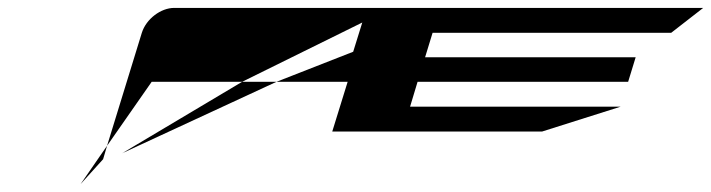

<svg xmlns="http://www.w3.org/2000/svg" viewBox="-20 -763 1800 486"><path d="M184 -297 241 -360 251 -394ZM251 -394 364 -556H593L897 -706L874 -632L680 -556H860L821 -430H1352L1551 -493H1018L1037 -556H1570L1589 -618H1056L1075 -680H1679L1760 -743H421C387 -743 350 -715 339 -680ZM289 -375 680 -556H593Z"/></svg>

Font: bitstorm
Style: maxextobl
Weight: 400
Version: Version 0.2